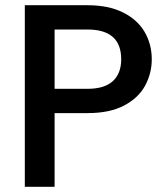

<svg xmlns="http://www.w3.org/2000/svg" viewBox="-20 -715 635 735"><path d="M315 -282H189V0H75V-695H315Q395 -695 450.5 -667.5Q506 -640 533.5 -593Q561 -546 561 -488Q561 -435 536 -388Q511 -341 456 -311.5Q401 -282 315 -282ZM444 -488Q444 -602 315 -602H189V-375H315Q380 -375 412 -404.5Q444 -434 444 -488Z"/></svg>

Font: Poppins Medium A&M
Style: Regular
Weight: 500
Designer: Ninad Kale (Devanagari), Jonny Pinhorn (Latin)
Foundry: Indian Type Foundry
Version: 4.004